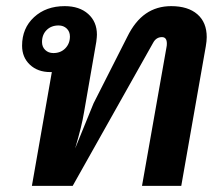

<svg xmlns="http://www.w3.org/2000/svg" viewBox="-20 -606 718 626"><path d="M654 -485Q654 -472 651 -455L571 0H443L523 -453Q524 -457 524 -464Q524 -485 508 -485Q489 -485 479 -466L217 0H84L149 -371H144Q103 -371 77.5 -395Q52 -419 52 -457Q52 -514 91 -550Q130 -586 191 -586Q239 -586 267.5 -560.5Q296 -535 296 -493Q296 -486 294 -470L254 -240Q250 -216 243.5 -189.5Q237 -163 225 -122L285 -269L395 -486Q420 -537 455.5 -561.5Q491 -586 538 -586Q593 -586 623.5 -559.5Q654 -533 654 -485ZM208 -487Q208 -503 197.5 -513Q187 -523 171 -523Q147 -523 132 -508Q117 -493 117 -469Q117 -453 127.5 -443Q138 -433 154 -433Q178 -433 193 -448.5Q208 -464 208 -487Z"/></svg>

Font: Sarabun
Style: Bold Italic
Weight: 700
Italic angle: -10°
Designer: Suppakit Chalermlarp | Katatrad Co.,Ltd.
Foundry: Cadson Demak Co.,Ltd.
Version: Version 1.000; ttfautohint (v1.6)